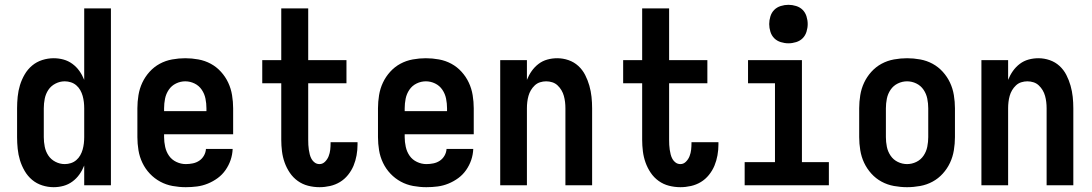

<svg xmlns="http://www.w3.org/2000/svg" viewBox="-20 -770 4540 798"><path d="M203 8Q179 8 155.5 0.5Q132 -7 113.5 -22.5Q95 -38 82.5 -59.5Q70 -81 63 -104Q56 -127 53.5 -151.5Q51 -176 51 -200V-320Q51 -344 53.5 -368.5Q56 -393 63 -416Q70 -439 82.5 -460.5Q95 -482 113.5 -497.5Q132 -513 155.5 -520.5Q179 -528 203 -528Q224 -528 244 -522.5Q264 -517 281 -504.5Q298 -492 310 -475Q322 -458 330 -438V-735H441V0H330V-82Q322 -62 310 -45Q298 -28 281 -15.5Q264 -3 244 2.5Q224 8 203 8ZM249 -88Q262 -88 274.5 -92Q287 -96 297 -104.5Q307 -113 313.5 -124.5Q320 -136 323.5 -148.5Q327 -161 328.5 -174Q330 -187 330 -200V-320Q330 -333 328.5 -346Q327 -359 323.5 -371.5Q320 -384 313.5 -395.5Q307 -407 297 -415.5Q287 -424 274.5 -428Q262 -432 249 -432Q229 -432 210.5 -422.5Q192 -413 181 -396.5Q170 -380 166 -360Q162 -340 162 -320V-200Q162 -180 166 -160Q170 -140 181 -123.5Q192 -107 210.5 -97.5Q229 -88 249 -88Z M752 8Q725 8 697.5 3Q670 -2 646 -15Q622 -28 603 -48Q584 -68 572 -93Q560 -118 555.5 -145.5Q551 -173 551 -200V-320Q551 -347 555.5 -374.5Q560 -402 571.5 -426.5Q583 -451 601.5 -471.5Q620 -492 644 -505Q668 -518 695.5 -523Q723 -528 750 -528Q777 -528 804.5 -523Q832 -518 856 -505Q880 -492 898.5 -471.5Q917 -451 928.5 -426.5Q940 -402 944.5 -374.5Q949 -347 949 -320V-212H662V-200Q662 -180 666.5 -159.5Q671 -139 682.5 -122.5Q694 -106 713 -97Q732 -88 752 -88Q767 -88 781.5 -91Q796 -94 808 -102Q820 -110 827.5 -123Q835 -136 836 -151H947Q946 -127 938.5 -105Q931 -83 917.5 -63.5Q904 -44 885 -30Q866 -16 844 -7Q822 2 799 5Q776 8 752 8ZM662 -308H838V-320Q838 -340 834 -360Q830 -380 818.5 -397Q807 -414 788.5 -423Q770 -432 750 -432Q730 -432 711.5 -423Q693 -414 681.5 -397Q670 -380 666 -360Q662 -340 662 -320Z M1308 8Q1284 8 1260.5 2Q1237 -4 1217.5 -18Q1198 -32 1184.5 -52Q1171 -72 1163 -94.5Q1155 -117 1152 -141Q1149 -165 1149 -189V-424H1070V-520H1149V-735H1261V-520H1420V-424H1261V-189Q1261 -178 1261.5 -168Q1262 -158 1263.5 -148Q1265 -138 1267.5 -128Q1270 -118 1275 -109Q1280 -100 1288.5 -94Q1297 -88 1308 -88Q1321 -88 1331 -98Q1341 -108 1346 -121Q1351 -134 1352.5 -147.5Q1354 -161 1354 -175V-179H1466V-169Q1466 -147 1462 -124.5Q1458 -102 1449.5 -81.5Q1441 -61 1426.5 -43Q1412 -25 1393 -13.5Q1374 -2 1352 3Q1330 8 1308 8Z M1752 8Q1725 8 1697.5 3Q1670 -2 1646 -15Q1622 -28 1603 -48Q1584 -68 1572 -93Q1560 -118 1555.5 -145.5Q1551 -173 1551 -200V-320Q1551 -347 1555.5 -374.5Q1560 -402 1571.5 -426.5Q1583 -451 1601.5 -471.5Q1620 -492 1644 -505Q1668 -518 1695.5 -523Q1723 -528 1750 -528Q1777 -528 1804.5 -523Q1832 -518 1856 -505Q1880 -492 1898.5 -471.5Q1917 -451 1928.5 -426.5Q1940 -402 1944.5 -374.5Q1949 -347 1949 -320V-212H1662V-200Q1662 -180 1666.5 -159.5Q1671 -139 1682.5 -122.5Q1694 -106 1713 -97Q1732 -88 1752 -88Q1767 -88 1781.5 -91Q1796 -94 1808 -102Q1820 -110 1827.5 -123Q1835 -136 1836 -151H1947Q1946 -127 1938.5 -105Q1931 -83 1917.5 -63.5Q1904 -44 1885 -30Q1866 -16 1844 -7Q1822 2 1799 5Q1776 8 1752 8ZM1662 -308H1838V-320Q1838 -340 1834 -360Q1830 -380 1818.5 -397Q1807 -414 1788.5 -423Q1770 -432 1750 -432Q1730 -432 1711.5 -423Q1693 -414 1681.5 -397Q1670 -380 1666 -360Q1662 -340 1662 -320Z M2059 0V-520H2170V-438Q2178 -458 2190 -475Q2202 -492 2218.5 -504.5Q2235 -517 2255 -522.5Q2275 -528 2296 -528Q2320 -528 2343 -520Q2366 -512 2383.5 -496Q2401 -480 2412 -458.5Q2423 -437 2429.5 -414Q2436 -391 2438.5 -367.5Q2441 -344 2441 -320V0H2330V-320Q2330 -333 2328.5 -346Q2327 -359 2323.5 -371.5Q2320 -384 2313.5 -395Q2307 -406 2297.5 -415Q2288 -424 2275.5 -428Q2263 -432 2250 -432Q2237 -432 2224.5 -428Q2212 -424 2202.5 -415Q2193 -406 2186.5 -395Q2180 -384 2176.5 -371.5Q2173 -359 2171.5 -346Q2170 -333 2170 -320V0Z M2808 8Q2784 8 2760.5 2Q2737 -4 2717.5 -18Q2698 -32 2684.5 -52Q2671 -72 2663 -94.5Q2655 -117 2652 -141Q2649 -165 2649 -189V-424H2570V-520H2649V-735H2761V-520H2920V-424H2761V-189Q2761 -178 2761.5 -168Q2762 -158 2763.5 -148Q2765 -138 2767.5 -128Q2770 -118 2775 -109Q2780 -100 2788.5 -94Q2797 -88 2808 -88Q2821 -88 2831 -98Q2841 -108 2846 -121Q2851 -134 2852.5 -147.5Q2854 -161 2854 -175V-179H2966V-169Q2966 -147 2962 -124.5Q2958 -102 2949.5 -81.5Q2941 -61 2926.5 -43Q2912 -25 2893 -13.5Q2874 -2 2852 3Q2830 8 2808 8Z M3075 0V-96H3201V-424H3089V-520H3313V-96H3425V0ZM3257 -590Q3241 -590 3225 -595Q3209 -600 3198 -611Q3187 -622 3182 -638Q3177 -654 3177 -670Q3177 -686 3182 -702Q3187 -718 3198 -729Q3209 -740 3225 -745Q3241 -750 3257 -750Q3273 -750 3289 -745Q3305 -740 3316 -729Q3327 -718 3332 -702Q3337 -686 3337 -670Q3337 -654 3332 -638Q3327 -622 3316 -611Q3305 -600 3289 -595Q3273 -590 3257 -590Z M3750 8Q3723 8 3695.5 3Q3668 -2 3644 -15Q3620 -28 3601.5 -48.5Q3583 -69 3571.5 -93.5Q3560 -118 3555.5 -145.5Q3551 -173 3551 -200V-320Q3551 -347 3555.5 -374.5Q3560 -402 3571.5 -426.5Q3583 -451 3601.5 -471.5Q3620 -492 3644 -505Q3668 -518 3695.5 -523Q3723 -528 3750 -528Q3777 -528 3804.5 -523Q3832 -518 3856 -505Q3880 -492 3898.5 -471.5Q3917 -451 3928.5 -426.5Q3940 -402 3944.5 -374.5Q3949 -347 3949 -320V-200Q3949 -173 3944.5 -145.5Q3940 -118 3928.5 -93.5Q3917 -69 3898.5 -48.5Q3880 -28 3856 -15Q3832 -2 3804.5 3Q3777 8 3750 8ZM3750 -88Q3770 -88 3788.5 -97Q3807 -106 3818.5 -123Q3830 -140 3834 -160Q3838 -180 3838 -200V-320Q3838 -340 3834 -360Q3830 -380 3818.5 -397Q3807 -414 3788.5 -423Q3770 -432 3750 -432Q3730 -432 3711.5 -423Q3693 -414 3681.5 -397Q3670 -380 3666 -360Q3662 -340 3662 -320V-200Q3662 -180 3666 -160Q3670 -140 3681.5 -123Q3693 -106 3711.5 -97Q3730 -88 3750 -88Z M4059 0V-520H4170V-438Q4178 -458 4190 -475Q4202 -492 4218.5 -504.5Q4235 -517 4255 -522.5Q4275 -528 4296 -528Q4320 -528 4343 -520Q4366 -512 4383.5 -496Q4401 -480 4412 -458.5Q4423 -437 4429.5 -414Q4436 -391 4438.5 -367.5Q4441 -344 4441 -320V0H4330V-320Q4330 -333 4328.5 -346Q4327 -359 4323.5 -371.5Q4320 -384 4313.5 -395Q4307 -406 4297.5 -415Q4288 -424 4275.5 -428Q4263 -432 4250 -432Q4237 -432 4224.5 -428Q4212 -424 4202.5 -415Q4193 -406 4186.5 -395Q4180 -384 4176.5 -371.5Q4173 -359 4171.5 -346Q4170 -333 4170 -320V0Z"/></svg>

Font: Iosevka SS18
Style: Bold
Weight: 700
Monospace: yes
Designer: Belleve Invis
Foundry: Belleve Invis
Version: Version 25.1.1; ttfautohint (v1.8.4)